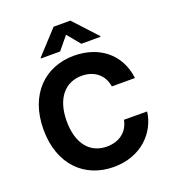

<svg xmlns="http://www.w3.org/2000/svg" viewBox="-168 -1078 1087 1213"><g transform="rotate(-20 376.0 -471.5)"><path d="M704.9 -472.7C684.7 -640.6 557.5 -737.2 389.2 -737.2C197.1 -737.2 50.4 -601.6 50.4 -363.6C50.4 -126.4 194.6 9.9 389.2 9.9C575.6 9.9 688.2 -114 704.9 -247.9L549.4 -248.6C534.8 -170.8 473.7 -126.1 391.7 -126.1C281.2 -126.1 206.3 -208.1 206.3 -363.6C206.3 -514.9 280.2 -601.2 392.8 -601.2C476.9 -601.2 537.6 -552.6 549.4 -472.7ZM317.8 -791.9 389.2 -878.6 460.6 -791.9H589.5V-796.9L445.3 -953.1H332.7L188.9 -796.9V-791.9Z"/></g></svg>

Font: Karasuma Gothic
Style: Bold
Weight: 700
Designer: Rasmus Andersson / Ryoko Nishizuka
Foundry: Genbu
Version: Version 1.00